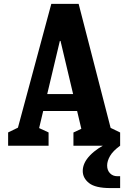

<svg xmlns="http://www.w3.org/2000/svg" viewBox="-20 -750 660 988"><path d="M21.8 -68.5 99.4 -106.2 60.9 -50.8 244 -730H384.7L558.8 -54.8L520.6 -105.9L598.2 -68.2V-0.2H357.9V-68.2L440.6 -106.8L406.2 -54.8L291.4 -539.5H288L171.8 -50.8L147.3 -106.6L230 -68.5V0H21.8ZM175.5 -266H441.2V-178.7H175.5ZM405.8 129.7Q405.8 88.2 443.5 49.2Q481.2 10.2 545.5 -18.7L598.2 -0.2Q561.1 26.7 546.2 52.7Q531.3 78.7 531.3 101.8Q531.3 126.4 546.1 141.6Q560.8 156.8 583.8 156.8H598.2V217.8H547.9Q470.8 217.8 438.3 192.1Q405.8 166.5 405.8 129.7Z"/></svg>

Font: Monaspace Xenon Var
Style: Regular
Weight: 400
Designer: Riley Cran and the Lettermatic Team
Version: Version 1.000 (Monaspace Xenon Var)